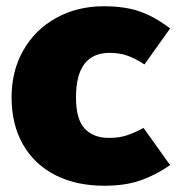

<svg xmlns="http://www.w3.org/2000/svg" viewBox="-20 -574 564 614"><path d="M524 -483 442 -368Q411 -388 386 -396.5Q361 -405 331 -405Q223 -405 223 -263Q223 -192 251 -162.5Q279 -133 328 -133Q360 -133 383.5 -140.5Q407 -148 439 -165L524 -46Q478 -14 429 3Q380 20 314 20Q224 20 157 -14Q90 -48 53.5 -112Q17 -176 17 -263Q17 -347 54.5 -413Q92 -479 159.5 -516.5Q227 -554 312 -554Q380 -554 428 -537Q476 -520 524 -483Z"/></svg>

Font: Fira Sans Black
Style: Regular
Weight: 900
Designer: Carrois Corporate & Edenspiekermann AG
Foundry: Carrois Corporate GbR & Edenspiekermann AG
Version: Version 4.203